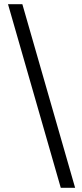

<svg xmlns="http://www.w3.org/2000/svg" viewBox="-20 -730 387 910"><path d="M268 160 18 -710H86L336 160Z"/></svg>

Font: Mada Medium
Style: Regular
Weight: 500
Designer: Khaled Hosny
Version: Version 1.5